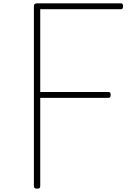

<svg xmlns="http://www.w3.org/2000/svg" viewBox="-20 -1116 788 1150"><path d="M202 14Q183 14 183 -1V-1080Q183 -1088 188 -1092Q193 -1096 203 -1096H706Q711 -1096 714 -1092Q717 -1088 717 -1079Q717 -1069 714 -1065Q711 -1061 706 -1061H221V-565H631Q636 -565 639.5 -561Q643 -557 643 -548Q643 -538 639.5 -534Q636 -530 631 -530H221V-1Q221 7 217 10.5Q213 14 202 14Z"/></svg>

Font: Playwrite FR Moderne Thin
Style: Regular
Weight: 250
Version: Version 1.002